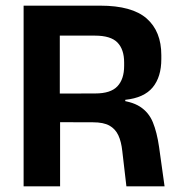

<svg xmlns="http://www.w3.org/2000/svg" viewBox="-20 -659 634 679"><path d="M427 0 412.5 -124.5Q409 -158 398.5 -180.5Q388 -203 367 -214.8Q346 -226.5 309 -226.5L154.5 -227V-328L317 -328.5Q371.5 -328.5 395.2 -353.8Q419 -379 419 -426V-438Q419 -484.5 395.2 -508.8Q371.5 -533 316 -533H153V-639H334.5Q447 -639 498.8 -593.5Q550.5 -548 550.5 -464V-450Q550.5 -387 520 -350Q489.5 -313 423 -306V-288L386.5 -306Q443.5 -302 474.8 -282Q506 -262 520.5 -226.8Q535 -191.5 542.5 -139.5L562 0ZM63.5 0V-639H191.5V-292L192.5 -243.5V0Z"/></svg>

Font: Anek Gurmukhi Medium SemiBold
Style: Regular
Weight: 600
Version: Version 1.003